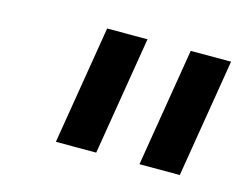

<svg xmlns="http://www.w3.org/2000/svg" viewBox="-51 -800 512 405"><g transform="rotate(15 205.0 -597.5)"><path d="M227.3 -727.3H139.2L96.6 -468.4H184.7ZM409.8 -727.3H321.7L279.1 -468.4H367.2Z"/></g></svg>

Font: TID UI Medium
Style: Italic
Weight: 500
Italic angle: -9.39999°
Designer: The TID Project Authors
Foundry: Bakken & Bæck
Version: Version 1.001;hotconv 1.0.109;makeotfexe 2.5.65596